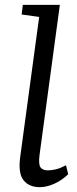

<svg xmlns="http://www.w3.org/2000/svg" viewBox="-20 -763 318 794"><path d="M144.5 11Q100.5 11 77.5 -17.5Q54.5 -46 63.5 -113.5L142 -693L69.5 -703L74.5 -743H227.5L143.5 -122Q138.5 -82.5 147.8 -70.5Q157 -58.5 178 -58.5Q193.5 -58.5 211.2 -62.8Q229 -67 253 -79.5L262 -42.5Q235 -16.5 203.8 -2.8Q172.5 11 144.5 11Z"/></svg>

Font: Merriweather Light
Style: Italic
Weight: 300
Italic angle: -7.8°
Designer: Eben Sorkin
Foundry: Eben Sorkin
Version: Version 2.101